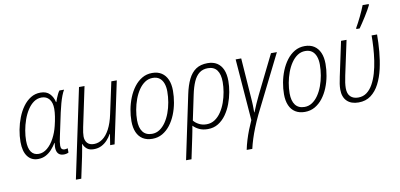

<svg xmlns="http://www.w3.org/2000/svg" viewBox="-89 -1090 3387 1625"><g transform="rotate(-10 1604.5 -277.5)"><path d="M162.1 9.8Q105 9.8 72.5 -33.7Q40 -77.1 40 -158.2Q40 -208.5 50 -262Q60.1 -315.4 79.6 -365.2Q99.1 -415 127.9 -454.6Q156.7 -494.1 194.3 -517.3Q231.9 -540.5 278.3 -540.5Q329.1 -540.5 357.4 -511.2Q385.7 -481.9 394.5 -438.5H397.5Q401.9 -452.6 408.7 -469.7Q415.5 -486.8 423.6 -503.2Q431.6 -519.5 439.9 -530.3H480Q468.3 -510.7 457.8 -483.4Q447.3 -456.1 437.7 -421.6Q428.2 -387.2 418.9 -345.7L376 -144Q370.6 -120.6 367.9 -102.1Q365.2 -83.5 365.2 -68.4Q365.2 -49.3 373.5 -40.5Q381.8 -31.7 395 -31.7Q402.8 -31.7 410.2 -33Q417.5 -34.2 424.3 -36.6V0.5Q418 4.4 406.5 7.1Q395 9.8 384.3 9.8Q356.9 9.8 341.6 -3.2Q326.2 -16.1 321.8 -40.8Q317.4 -65.4 323.7 -100.6H321.3Q304.2 -72.3 281.5 -46.9Q258.8 -21.5 229.2 -5.9Q199.7 9.8 162.1 9.8ZM174.8 -32.2Q214.8 -32.2 249.5 -61.3Q284.2 -90.3 309.6 -137.9Q335 -185.5 348.6 -241.2Q358.9 -282.2 364.5 -319.3Q370.1 -356.4 370.1 -385.3Q370.1 -439.5 345.9 -468.8Q321.8 -498 280.8 -498Q243.7 -498 213.1 -476.6Q182.6 -455.1 159.2 -418.7Q135.7 -382.3 120.1 -337.9Q104.5 -293.5 96.4 -247.3Q88.4 -201.2 88.4 -160.2Q88.4 -95.7 110.8 -64Q133.3 -32.2 174.8 -32.2Z M446.3 237.3 608.4 -530.3H655.8L584 -189.9Q578.6 -164.6 576.2 -145.5Q573.7 -126.5 573.7 -111.8Q573.7 -76.7 593 -54.9Q612.3 -33.2 650.4 -33.2Q689 -33.2 723.4 -57.4Q757.8 -81.5 784.9 -132.1Q812 -182.6 828.1 -259.8L886.2 -530.3H933.1L820.8 0H782.7L797.4 -94.2H794.9Q779.8 -66.4 757.8 -42.7Q735.8 -19 707 -4.6Q678.2 9.8 641.6 9.8Q603.5 9.8 582.5 -7.8Q561.5 -25.4 552.2 -50.8H550.3Q548.3 -36.1 545.2 -18.8Q542 -1.5 538.6 17.1Q535.2 35.6 531.7 53.7L492.7 237.3Z M1145 9.3Q1096.7 9.3 1063.2 -11.7Q1029.8 -32.7 1012.5 -72.5Q995.1 -112.3 995.1 -168.5Q995.1 -216.8 1004.6 -268.3Q1014.2 -319.8 1033.7 -368.2Q1053.2 -416.5 1082.5 -455.3Q1111.8 -494.1 1150.9 -517.1Q1189.9 -540 1237.8 -540Q1285.6 -540 1318.6 -518.6Q1351.6 -497.1 1368.9 -457.3Q1386.2 -417.5 1386.2 -361.3Q1386.2 -311 1376.7 -258.8Q1367.2 -206.5 1347.7 -158.4Q1328.1 -110.4 1299.1 -72.8Q1270 -35.2 1231.4 -12.9Q1192.9 9.3 1145 9.3ZM1149.4 -32.7Q1185.1 -32.7 1214.6 -52.2Q1244.1 -71.8 1267.1 -105.2Q1290 -138.7 1305.9 -181.4Q1321.8 -224.1 1329.8 -271Q1337.9 -317.9 1337.9 -363.8Q1337.9 -403.8 1326.7 -434.1Q1315.4 -464.4 1293 -481.2Q1270.5 -498 1235.4 -498Q1198.7 -498 1168.7 -478Q1138.7 -458 1115.2 -423.6Q1091.8 -389.2 1075.9 -346.2Q1060.1 -303.2 1051.8 -257.1Q1043.5 -210.9 1043.5 -167.5Q1043.5 -103 1070.1 -67.9Q1096.7 -32.7 1149.4 -32.7Z M1393.1 237.3 1508.3 -310.1Q1523.9 -384.3 1549.1 -435.5Q1574.2 -486.8 1614 -513.7Q1653.8 -540.5 1714.4 -540.5Q1762.2 -540.5 1794.9 -519.8Q1827.6 -499 1845 -459.2Q1862.3 -419.4 1862.3 -361.3Q1862.3 -317.4 1853.3 -267.1Q1844.2 -216.8 1825.9 -168Q1807.6 -119.1 1779.1 -78.9Q1750.5 -38.6 1711.4 -14.4Q1672.4 9.8 1621.6 9.8Q1578.6 9.8 1547.6 -5.1Q1516.6 -20 1496.6 -41.5Q1492.7 -17.6 1488.3 4.6Q1483.9 26.9 1479 51.3L1439.9 237.3ZM1618.2 -32.2Q1657.7 -32.2 1689.2 -53.2Q1720.7 -74.2 1744.1 -109.4Q1767.6 -144.5 1783 -187.7Q1798.3 -231 1805.9 -275.9Q1813.5 -320.8 1813.5 -360.8Q1813.5 -427.7 1787.6 -462.9Q1761.7 -498 1709.5 -498Q1666 -498 1636 -475.1Q1606 -452.1 1586.2 -407.5Q1566.4 -362.8 1552.7 -296.9L1507.8 -83Q1525.4 -61.5 1553.7 -46.9Q1582 -32.2 1618.2 -32.2Z M1913.6 240.2Q1921.9 199.7 1934.6 158.2Q1947.3 116.7 1963.1 76.2Q1979 35.6 1996.1 -1.5L1954.6 -530.3H2002.4L2027.3 -184.1Q2028.3 -169.9 2029.3 -154.5Q2030.3 -139.2 2030.8 -123.5Q2031.2 -107.9 2031.2 -92Q2031.2 -76.2 2031.2 -61.5H2033.7Q2046.9 -95.2 2062.5 -129.9Q2078.1 -164.6 2095.2 -200.2L2258.3 -530.3H2309.1L2062.5 -36.1Q2037.6 16.1 2018.1 64.7Q1998.5 113.3 1984.6 157.2Q1970.7 201.2 1961.9 240.2Z M2456.1 9.3Q2407.7 9.3 2374.3 -11.7Q2340.8 -32.7 2323.5 -72.5Q2306.2 -112.3 2306.2 -168.5Q2306.2 -216.8 2315.7 -268.3Q2325.2 -319.8 2344.7 -368.2Q2364.3 -416.5 2393.6 -455.3Q2422.9 -494.1 2461.9 -517.1Q2501 -540 2548.8 -540Q2596.7 -540 2629.6 -518.6Q2662.6 -497.1 2679.9 -457.3Q2697.3 -417.5 2697.3 -361.3Q2697.3 -311 2687.7 -258.8Q2678.2 -206.5 2658.7 -158.4Q2639.2 -110.4 2610.1 -72.8Q2581.1 -35.2 2542.5 -12.9Q2503.9 9.3 2456.1 9.3ZM2460.4 -32.7Q2496.1 -32.7 2525.6 -52.2Q2555.2 -71.8 2578.1 -105.2Q2601.1 -138.7 2616.9 -181.4Q2632.8 -224.1 2640.9 -271Q2648.9 -317.9 2648.9 -363.8Q2648.9 -403.8 2637.7 -434.1Q2626.5 -464.4 2604 -481.2Q2581.5 -498 2546.4 -498Q2509.8 -498 2479.7 -478Q2449.7 -458 2426.3 -423.6Q2402.8 -389.2 2387 -346.2Q2371.1 -303.2 2362.8 -257.1Q2354.5 -210.9 2354.5 -167.5Q2354.5 -103 2381.1 -67.9Q2407.7 -32.7 2460.4 -32.7Z M2917 9.3Q2853 9.3 2817.6 -25.6Q2782.2 -60.5 2782.2 -125Q2782.2 -147.5 2786.1 -174.3Q2790 -201.2 2797.4 -234.4L2860.4 -530.3H2907.7L2844.2 -233.9Q2837.4 -202.6 2833.7 -176Q2830.1 -149.4 2830.1 -128.4Q2830.1 -80.1 2854.5 -56.2Q2878.9 -32.2 2921.4 -32.2Q2963.4 -32.2 2994.6 -55.4Q3025.9 -78.6 3048.1 -118.7Q3070.3 -158.7 3085 -209.2Q3099.6 -259.8 3107.9 -315.9Q3116.2 -372.1 3119.6 -427.5Q3123 -482.9 3123 -530.3H3169.9Q3169.9 -460 3163.3 -384.5Q3156.7 -309.1 3140.9 -238.8Q3125 -168.5 3096.2 -112.5Q3067.4 -56.6 3023.4 -23.7Q2979.5 9.3 2917 9.3ZM3004.9 -606 3005.9 -615.7Q3016.1 -633.3 3028.1 -656Q3040 -678.7 3052.2 -703.9Q3064.5 -729 3075 -753.2Q3085.4 -777.3 3092.8 -796.4H3145.5L3144.5 -785.6Q3137.2 -770 3123.5 -746.3Q3109.9 -722.7 3093.3 -696Q3076.7 -669.4 3060.8 -645.8Q3044.9 -622.1 3033.7 -606Z"/></g></svg>

Font: Open Sans SemiCondensed Light
Style: Italic
Weight: 300
Width: 4
Italic angle: -12°
Designer: Monotype Design Team
Foundry: Monotype Imaging Inc.
Version: Version 3.000